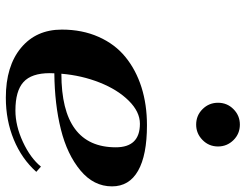

<svg xmlns="http://www.w3.org/2000/svg" viewBox="-113 -728 851 665"><g transform="rotate(90 312.5 -395.5)"><path d="M335.9 -725.1Q335.9 -756.8 358.2 -778.8Q380.4 -800.8 411.6 -800.8Q443.4 -800.8 465.3 -778.6Q487.3 -756.3 487.3 -725.1Q487.3 -693.4 464.8 -671.4Q442.4 -649.4 411.6 -649.4Q379.9 -649.4 357.9 -671.6Q335.9 -693.8 335.9 -725.1ZM233.9 -158.2Q233.4 -152.8 233.4 -142.6Q233.4 -79.1 264.2 -51.3Q294.9 -23.4 362.8 -23.4Q415.5 -23.4 471.4 -49.3Q527.3 -75.2 557.1 -111.8L575.2 -95.7Q530.3 -45.4 463.6 -17.8Q397 9.8 318.4 9.8Q209 9.8 145.8 -42.7Q82.5 -95.2 82.5 -184.1Q82.5 -254.9 107.7 -311.5Q132.8 -368.2 177.5 -404.5Q222.2 -440.9 282.2 -460Q342.3 -479 413.6 -479Q517.6 -479 571.5 -448.2Q625.5 -417.5 625.5 -357.9Q625.5 -294.4 570.3 -248.5Q515.1 -202.6 428.2 -180.9Q341.3 -159.2 233.9 -158.2ZM235.4 -182.6Q490.2 -182.6 490.2 -371.1Q490.2 -454.6 408.7 -454.6Q367.2 -454.6 328.9 -416Q290.5 -377.4 265.9 -315.2Q241.2 -252.9 235.4 -182.6Z"/></g></svg>

Font: QumpellkaNo12
Style: Regular
Weight: 500
Designer: gluk (gluksza@wp.pl)
Foundry: gluk (gluksza@wp.pl)
Version: Version 00.480